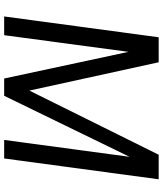

<svg xmlns="http://www.w3.org/2000/svg" viewBox="50 -832 782 922"><g transform="rotate(90 441.0 -371.0)"><path d="M149 0 229 -597 357 0H440L733 -602L652 0H741L841 -742H723L415 -121L279 -742H159L59 0Z"/></g></svg>

Font: Cheyenne Sans
Style: Italic
Weight: 400
Italic angle: -8.13011°
Designer: The Public Sans project authors (U.S. Web Design System), Libre Franklin designed by Pablo Impallari and Rodrigo Fuenzal
Foundry: The Cheyenne Sans Project Authors
Version: Version 2.007